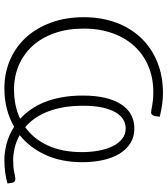

<svg xmlns="http://www.w3.org/2000/svg" viewBox="36 -792 764 876"><g transform="rotate(90 418.0 -354.0)"><path d="M462.5 -350.5Q462.5 -299 470.2 -258Q478 -217 491.2 -184.8Q504.5 -152.5 522.2 -128.2Q540 -104 560.5 -87Q614.5 -126 644.2 -191.2Q674 -256.5 674 -345.5Q674 -386.5 667.2 -422.8Q660.5 -459 647 -486.2Q633.5 -513.5 613.2 -529.5Q593 -545.5 566 -545.5Q544 -545.5 525.2 -534.2Q506.5 -523 492.5 -499.2Q478.5 -475.5 470.5 -438.8Q462.5 -402 462.5 -350.5ZM817 -6Q792.5 1 765.2 4.5Q738 8 708.5 8Q674.5 8 635.2 -2.2Q596 -12.5 558.5 -36.5Q520.5 -14.5 476.2 -3.2Q432 8 383 8Q313 8 253.5 -17.8Q194 -43.5 150.8 -90.8Q107.5 -138 83 -205Q58.5 -272 58.5 -354Q58.5 -434.5 83 -501Q107.5 -567.5 152.8 -615.2Q198 -663 262 -689.2Q326 -715.5 405.5 -715.5Q431.5 -715.5 455.8 -712Q480 -708.5 512.5 -701L510 -681.5Q509 -673 504.5 -667.2Q500 -661.5 493 -661.5Q487 -661.5 479.2 -663Q471.5 -664.5 460.8 -666.5Q450 -668.5 435.2 -670Q420.5 -671.5 400.5 -671.5Q336.5 -671.5 283.2 -649.5Q230 -627.5 191.8 -586.5Q153.5 -545.5 132 -486.5Q110.5 -427.5 110.5 -354Q110.5 -279 131.5 -220Q152.5 -161 189.8 -120.2Q227 -79.5 277.8 -57.8Q328.5 -36 388 -36Q463.5 -36 522 -64Q499.5 -84.5 480 -112Q460.5 -139.5 446.2 -174.8Q432 -210 424 -253.5Q416 -297 416 -350Q416 -410 427 -454.2Q438 -498.5 457.8 -527.5Q477.5 -556.5 505 -570.8Q532.5 -585 566 -585Q604.5 -585 633.5 -566.8Q662.5 -548.5 681.8 -516.5Q701 -484.5 710.5 -441Q720 -397.5 720 -347.5Q720 -252 686.8 -179.8Q653.5 -107.5 596.5 -62Q626.5 -45 656.5 -38.5Q686.5 -32 710.5 -32Q743.5 -32 765.8 -37Q788 -42 797 -42Q804 -42 808.8 -37.8Q813.5 -33.5 814.5 -25Z"/></g></svg>

Font: Lato 2
Style: Regular
Weight: 300
Designer: Lukasz Dziedzic with Adam Twardoch and Botio Nikoltchev
Foundry: tyPoland Lukasz Dziedzic
Version: Version 2.015; 2015-08-06; http://www.latofonts.com/